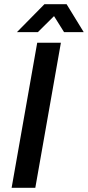

<svg xmlns="http://www.w3.org/2000/svg" viewBox="-20 -888 416 908"><path d="M35 0 156 -686H268L147 0ZM60 -736 190 -868H295L376 -736H283L216 -843L266 -842L159 -736Z"/></svg>

Font: Archivo SemiBold Medium
Style: Italic
Weight: 500
Italic angle: -10°
Version: Version 2.001